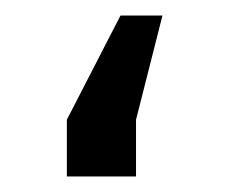

<svg xmlns="http://www.w3.org/2000/svg" viewBox="-20 -186 311 247"><path d="M155 41V-32L189 -166H135L66 -32V41Z"/></svg>

Font: Iranian Sans 
Style: Regular
Weight: 400
Designer: Hooman Mehr, Hadi Navid in Neviseh Pardaz Co. Ltd. (http://nevisa.com)
Foundry: http://font-store.ir
Version: 5.0.0 build 1/7/1393